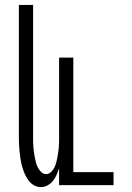

<svg xmlns="http://www.w3.org/2000/svg" viewBox="-20 -755 540 783"><path d="M147 8Q131 8 117.5 0Q104 -8 95 -21Q86 -34 80 -48Q74 -62 70 -77Q66 -92 63.5 -107.5Q61 -123 59.5 -138.5Q58 -154 57.5 -169.5Q57 -185 57 -200V-735H115V-200Q115 -189 115 -178Q115 -167 116 -156Q117 -145 118.5 -134Q120 -123 122 -112.5Q124 -102 127 -91Q130 -80 135 -70.5Q140 -61 148.5 -53Q157 -45 168 -45Q179 -45 187.5 -53Q196 -61 201 -70.5Q206 -80 209 -91Q212 -102 214 -112.5Q216 -123 217.5 -134Q219 -145 220 -156Q221 -167 221 -178Q221 -189 221 -200V-520H279V-53H443V0H221V-69Q217 -56 211 -42.5Q205 -29 196 -17.5Q187 -6 174 1Q161 8 147 8Z"/></svg>

Font: Iosevka Fixed SS04 Light
Style: Regular
Weight: 300
Monospace: yes
Designer: Belleve Invis
Foundry: Belleve Invis
Version: Version 32.5.0